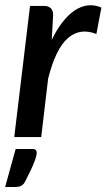

<svg xmlns="http://www.w3.org/2000/svg" viewBox="-31 -534 415 748"><path d="M170.5 -378.5Q190 -419 212.8 -448Q235.5 -477 260.2 -493.5Q285 -510 311.2 -513Q337.5 -516 364 -504.5L344.5 -401.5Q281 -427 233.2 -385.2Q185.5 -343.5 156.5 -227.5L129.5 0H24.5L86 -511H140Q157.5 -511 166.8 -502.2Q176 -493.5 176 -475ZM95.5 46.5Q105.5 46.5 108.8 51Q112 55.5 112 60.5Q112 66 110 74.5Q108 83 103 96.2Q98 109.5 89 128.5Q80 147.5 66.5 174Q59.5 186.5 50.2 190.5Q41 194.5 27 194.5H-11L30 46.5Z"/></svg>

Font: Lato SemiBold
Style: Italic
Weight: 600
Italic angle: -7°
Designer: Lukasz Dziedzic with Adam Twardoch and Botio Nikoltchev
Foundry: tyPoland Lukasz Dziedzic
Version: Version 2.015; 2015-08-06; http://www.latofonts.com/